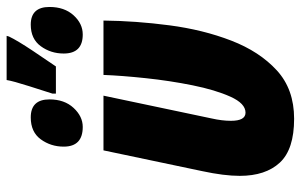

<svg xmlns="http://www.w3.org/2000/svg" viewBox="-180 -698 886 565"><g transform="rotate(-90 262.5 -415.0)"><path d="M196 8Q283 8 338.5 -43Q394 -94 426 -177Q458 -260 471 -359Q484 -458 485 -553H325Q323 -500 315.5 -429Q308 -358 294.5 -291Q281 -224 261 -179.5Q241 -135 214 -135Q190 -135 190 -178Q190 -204 197 -235L264 -553H103L42 -263Q28 -198 28 -152Q28 -76 67 -34Q106 8 196 8ZM270 -693H350Q366 -716 396 -761Q426 -806 438 -831L440 -838H310Q307 -819 292 -772Q277 -725 270 -703ZM444 -614Q476 -614 500.5 -641Q525 -668 525 -712Q525 -767 473 -767Q431 -767 409.5 -737.5Q388 -708 388 -670Q388 -614 444 -614ZM172 -614Q203 -614 228 -641Q253 -668 253 -712Q253 -767 200 -767Q157 -767 135.5 -737.5Q114 -708 114 -670Q114 -614 172 -614Z"/></g></svg>

Font: Noto Sans Display Condensed Black
Style: Italic
Weight: 900
Width: 3
Italic angle: -192°
Designer: Monotype Design Team
Foundry: Monotype Imaging Inc.
Version: Version 1.900